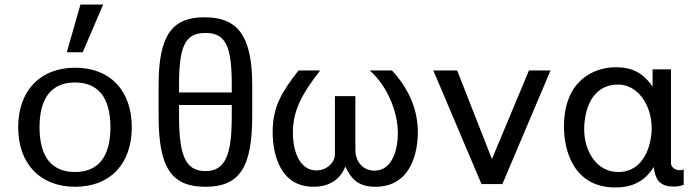

<svg xmlns="http://www.w3.org/2000/svg" viewBox="-20 -810 3071 845"><path d="M60 -250C60 -89 157 12 311 12C465 12 560 -89 560 -250C560 -411 465 -512 311 -512C157 -512 60 -411 60 -250ZM154 -250C154 -383 210 -447 310 -447C410 -447 466 -383 466 -250C466 -117 410 -53 310 -53C210 -53 154 -117 154 -250ZM434 -790H334L274 -580H344Z M1000 -348V-300C1000 -132 974 -57 884 -57C794 -57 768 -131 768 -300V-348ZM768 -403V-436C768 -606 794 -665 884 -665C974 -665 1000 -606 1000 -436V-403ZM1090 -436C1090 -654 1025 -734 880 -734C741 -734 678 -660 678 -436V-300C678 -72 734 12 884 12C1034 12 1090 -72 1090 -300Z M1294 -500C1224 -410 1180 -344 1180 -230C1180 -132 1212 12 1360 12C1435 12 1479 -25 1500 -77C1524 -27 1552 12 1632 12C1793 12 1819 -147 1819 -228C1819 -324 1782 -417 1705 -500H1607C1684 -433 1731 -319 1731 -223C1731 -159 1710 -59 1628 -59C1580 -59 1544 -95 1544 -152V-387H1454V-132C1454 -93 1417 -60 1372 -60C1300 -60 1269 -142 1269 -226C1269 -329 1314 -403 1389 -500Z M2308 -500 2145 -110 1992 -500H1887L2099 0H2191L2403 -500Z M2701 -438C2785 -438 2848 -350 2848 -246C2848 -173 2815 -53 2701 -53C2601 -53 2551 -152 2551 -239C2551 -328 2585 -438 2701 -438ZM2857 -75C2864 -28 2875 11 2946 11C2961 11 2975 9 2989 3V-64C2981 -61 2973 -61 2971 -61C2948 -61 2933 -77 2933 -91V-505H2852V-429C2809 -490 2763 -514 2690 -514C2589 -514 2462 -452 2462 -253C2462 -148 2504 15 2688 15C2764 15 2819 -13 2857 -75Z"/></svg>

Font: Perun
Style: Regular
Weight: 400
Foundry: Copyright (c) Stefan Peev, Context Ltd, 2016
Version: Version 1.089